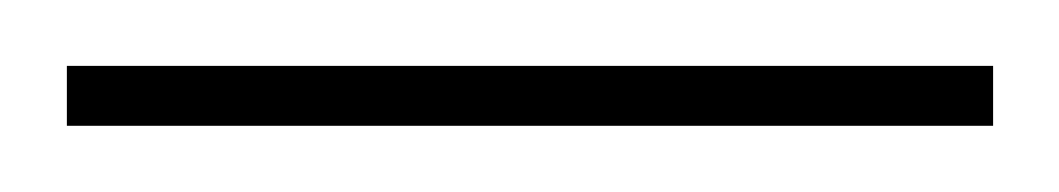

<svg xmlns="http://www.w3.org/2000/svg" viewBox="-29 89 320 58"><path d="M-8.8 108.9H271V127H-8.8Z"/></svg>

Font: FoglihtenNo01
Style: Regular
Weight: 500
Version: Version 0.61